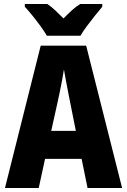

<svg xmlns="http://www.w3.org/2000/svg" viewBox="-20 -947 640 967"><path d="M5 0 185 -717H414L595 0H421L391 -147H207L175 0ZM268 -423 238 -288H362L335 -423Q330 -449 323.5 -481Q317 -513 311.5 -544Q306 -575 302 -597Q299 -575 293 -544Q287 -513 280.5 -481Q274 -449 268 -423ZM216 -767Q204 -788 184 -815.5Q164 -843 142.5 -869.5Q121 -896 105 -913V-927H218Q239 -913 258 -895Q277 -877 300 -854Q323 -878 343 -896Q363 -914 384 -927H495V-913Q480 -895 459 -869Q438 -843 418 -816Q398 -789 385 -767Z"/></svg>

Font: Noto Sans Mono Black
Style: Regular
Weight: 900
Designer: Monotype Design Team
Foundry: Monotype Imaging Inc.
Version: Version 2.014